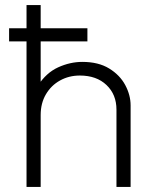

<svg xmlns="http://www.w3.org/2000/svg" viewBox="-20 -740 617 760"><path d="M85 0V-720H141V-392L130 -401Q163 -452 210.2 -473.5Q257.5 -495 306 -495Q369.5 -495 412 -469Q454.5 -443 475.8 -403.2Q497 -363.5 497 -323V0H441V-306Q441 -366 401.5 -403.5Q362 -441 296 -441Q253 -441 217.8 -421.5Q182.5 -402 161.8 -366.8Q141 -331.5 141 -285V0ZM16 -576V-628H326V-576Z"/></svg>

Font: Geologica Cursive Thin
Style: Regular
Weight: 250
Designer: Sindre Bremnes, Frode Helland
Foundry: Monokrom Skriftforlag AS
Version: Version 1.010;gftools[0.9.28]